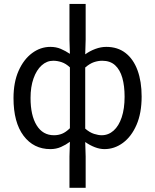

<svg xmlns="http://www.w3.org/2000/svg" viewBox="-20 -732 774 958"><path d="M326.6 205.1V48.6L328.8 -24.5Q308.6 -9.4 284.3 1.3Q260 12 231.3 12Q147.7 12 97.5 -54.7Q47.4 -121.4 47.4 -242.4Q47.4 -321.3 72.7 -378.5Q98.1 -435.7 140 -466.9Q182 -498.1 231.3 -498.1Q260 -498.1 283.4 -488.1Q306.8 -478.1 328.8 -463.4L326.6 -534.7V-712.4H407.4V-534.7L405.2 -460.9Q428.1 -477.6 455.6 -487.8Q483 -498.1 510.3 -498.1Q567.2 -498.1 606.5 -467.5Q645.7 -437 666.2 -381.3Q686.7 -325.5 686.7 -250.4Q686.7 -167.6 661.2 -109Q635.7 -50.4 593.4 -19.2Q551.1 12 501.3 12Q478 12 453.3 2.5Q428.6 -7 405.2 -23.4L407.4 48.6V205.1ZM249.5 -57.2Q271 -57.2 289.8 -64.8Q308.5 -72.4 328.8 -92.2V-395.9Q308.7 -414.7 287.5 -421.8Q266.3 -428.9 245.5 -428.9Q213.4 -428.9 187.7 -405.7Q162 -382.5 147.2 -340.5Q132.4 -298.5 132.4 -243.2Q132.4 -155.9 163 -106.6Q193.5 -57.2 249.5 -57.2ZM487.1 -57.2Q520.9 -57.2 546.8 -80.3Q572.7 -103.3 587.2 -146.5Q601.7 -189.7 601.7 -249.7Q601.7 -303.3 590.3 -343.7Q578.8 -384 554.3 -406.5Q529.7 -428.9 489.9 -428.9Q469.9 -428.9 448.9 -421.9Q428 -414.9 405.2 -395.2V-90.2Q427.6 -70.8 449.3 -64Q471.1 -57.2 487.1 -57.2Z"/></svg>

Font: Source Sans 3 Variable
Style: Regular
Weight: 200
Designer: Paul D. Hunt
Foundry: Adobe Systems Incorporated
Version: Version 3.026